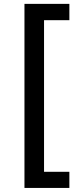

<svg xmlns="http://www.w3.org/2000/svg" viewBox="-20 -842 397 977"><path d="M104.5 -822.3H333V-739.3H204.1V32.2H333V114.3H104.5Z"/></svg>

Font: WEMIX Pretendard Medium
Style: Regular
Weight: 500
Designer: Base glyphs from Inter by Rasmus Andersson; Hangeul glyphs from Noto Sans CJK(Source Han Sans) by Jang Soo-young and Kan
Foundry: Kil Hyung-jin
Version: Version 1.000